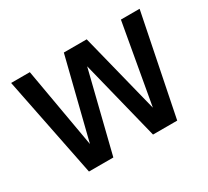

<svg xmlns="http://www.w3.org/2000/svg" viewBox="-111 -705 954 880"><g transform="rotate(-30 366.5 -265.0)"><path d="M262 0H133L27 -530H126L200 -107L306 -530H427L533 -107L608 -530H707L600 0H472L367 -422Z"/></g></svg>

Font: Cooper Hewitt
Style: Regular
Weight: 707
Designer: Village Type and Design LLC
Foundry: Cooper Hewitt Smithsonian Design Museum
Version: 1.000